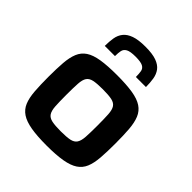

<svg xmlns="http://www.w3.org/2000/svg" viewBox="-199 -868 1013 1013"><g transform="rotate(45 307.5 -361.0)"><path d="M308 8Q237 8 190.5 0Q144 -8 117 -26Q90 -44 77.5 -74Q65 -104 61.5 -149Q58 -194 58 -255Q58 -317 61.5 -361.5Q65 -406 77.5 -436.5Q90 -467 117 -485Q144 -503 190.5 -510.5Q237 -518 308 -518Q378 -518 424.5 -510.5Q471 -503 498 -485Q525 -467 537.5 -436.5Q550 -406 553.5 -361.5Q557 -317 557 -255Q557 -194 553.5 -149Q550 -104 537.5 -74Q525 -44 498 -26Q471 -8 424.5 0Q378 8 308 8ZM307 -98Q351 -98 374.5 -103Q398 -108 408.5 -124Q419 -140 421 -171.5Q423 -203 423 -255Q423 -308 421 -339.5Q419 -371 408.5 -386.5Q398 -402 374.5 -407Q351 -412 307 -412Q264 -412 240.5 -407Q217 -402 206.5 -386.5Q196 -371 194 -339.5Q192 -308 192 -255Q192 -203 194 -171.5Q196 -140 206.5 -124Q217 -108 241 -103Q265 -98 307 -98ZM308 -730Q360 -730 390.5 -719Q421 -708 436 -688Q451 -668 455.5 -640.5Q460 -613 460 -581H385Q385 -605 382 -622Q379 -639 363 -647.5Q347 -656 308 -656Q269 -656 252.5 -647Q236 -638 232.5 -621.5Q229 -605 229 -581H153Q153 -613 157.5 -640.5Q162 -668 178 -688Q194 -708 225 -719Q256 -730 308 -730Z"/></g></svg>

Font: Saira SemiExpanded SemiBold
Style: Regular
Weight: 600
Width: 6
Designer: Hector Gatti with collaboration of the Omnibus-Type team
Foundry: Omnibus-Type
Version: Version 1.101